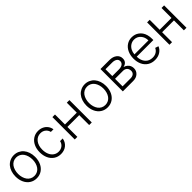

<svg xmlns="http://www.w3.org/2000/svg" viewBox="364 -1927 3312 3312"><g transform="rotate(-45 2020.0 -271.0)"><path d="M55.4 -270.2Q55.4 -332 73.2 -384.8Q90.9 -437.5 122.3 -474.4Q153.8 -511.4 198.5 -532.1Q243.3 -552.9 295.5 -552.9Q347.7 -552.9 392.4 -532.1Q437.1 -511.4 468.6 -474.4Q500 -437.5 517.8 -384.8Q535.5 -332 535.5 -270.2Q535.5 -188.2 505.1 -123.9Q474.8 -59.7 420.1 -24.1Q365.4 11.4 295.5 11.4Q225.5 11.4 170.8 -24.1Q116.1 -59.7 85.8 -123.9Q55.4 -188.2 55.4 -270.2ZM220.2 -64.3Q253.9 -46.5 295.5 -46.5Q337 -46.5 370.7 -64.3Q404.5 -82 426.3 -112.6Q448.2 -143.1 460 -183.6Q471.9 -224.1 471.9 -270.2Q471.9 -316.4 460 -357.1Q448.2 -397.7 426.3 -428.6Q404.5 -459.5 370.6 -477.5Q336.6 -495.4 295.5 -495.4Q254.3 -495.4 220.3 -477.5Q186.4 -459.5 164.6 -428.6Q142.8 -397.7 130.9 -357.1Q119 -316.4 119 -270.2Q119 -224.1 130.9 -183.6Q142.8 -143.1 164.6 -112.6Q186.4 -82 220.2 -64.3Z M887.4 11.4Q815.3 11.4 760.3 -25Q705.3 -61.4 675.8 -125.4Q646.3 -189.3 646.3 -270.2Q646.3 -351.6 676.3 -415.8Q706.3 -480.1 761.2 -516.5Q816.1 -552.9 886.4 -552.9Q940.3 -552.9 985.3 -531.8Q1030.2 -510.7 1058.9 -472.1Q1087.7 -433.6 1095.2 -383.5H1031.2Q1020.6 -431.8 982.2 -463.6Q943.9 -495.4 887.4 -495.4Q808.9 -495.4 759.4 -433.4Q709.9 -371.4 709.9 -272.4Q709.9 -206.3 731.9 -155Q753.9 -103.7 794.4 -75.1Q834.9 -46.5 887.4 -46.5Q942.1 -46.5 981.4 -76.9Q1020.6 -107.2 1031.6 -159.1H1095.5Q1084.5 -83.8 1027.9 -36.2Q971.2 11.4 887.4 11.4Z M1294 -545.5V-302.2H1582.4V-545.5H1645.6V0H1582.4V-242.5H1294V0H1230.8V-545.5Z M1785.5 -270.2Q1785.5 -332 1803.3 -384.8Q1821 -437.5 1852.5 -474.4Q1883.9 -511.4 1928.6 -532.1Q1973.4 -552.9 2025.6 -552.9Q2077.8 -552.9 2122.5 -532.1Q2167.3 -511.4 2198.7 -474.4Q2230.1 -437.5 2247.9 -384.8Q2265.6 -332 2265.6 -270.2Q2265.6 -188.2 2235.3 -123.9Q2204.9 -59.7 2150.2 -24.1Q2095.5 11.4 2025.6 11.4Q1955.6 11.4 1900.9 -24.1Q1846.2 -59.7 1815.9 -123.9Q1785.5 -188.2 1785.5 -270.2ZM1950.3 -64.3Q1984 -46.5 2025.6 -46.5Q2067.1 -46.5 2100.9 -64.3Q2134.6 -82 2156.4 -112.6Q2178.3 -143.1 2190.2 -183.6Q2202.1 -224.1 2202.1 -270.2Q2202.1 -316.4 2190.2 -357.1Q2178.3 -397.7 2156.4 -428.6Q2134.6 -459.5 2100.7 -477.5Q2066.8 -495.4 2025.6 -495.4Q1984.4 -495.4 1950.5 -477.5Q1916.5 -459.5 1894.7 -428.6Q1872.9 -397.7 1861 -357.1Q1849.1 -316.4 1849.1 -270.2Q1849.1 -224.1 1861 -183.6Q1872.9 -143.1 1894.7 -112.6Q1916.5 -82 1950.3 -64.3Z M2403.4 0V-545.5H2623.2Q2706 -545.5 2756 -505.3Q2806.1 -465.2 2805.8 -401.6Q2806.1 -310 2707.4 -288Q2722.3 -284.8 2737.6 -278.2Q2752.8 -271.7 2768.3 -259.6Q2783.7 -247.5 2795.6 -231.9Q2807.5 -216.3 2815 -193.7Q2822.4 -171.2 2822.4 -145.2Q2822.4 -83.1 2777 -41.5Q2731.5 0 2656.6 0ZM2462 -64.3H2656.6Q2703.5 -64.6 2730.3 -87Q2757.1 -109.4 2757.1 -148.1Q2757.1 -194.6 2730.3 -221.4Q2703.5 -248.2 2656.6 -248.6H2462ZM2462 -315.3H2622.2Q2677.9 -315.3 2709.9 -338.2Q2741.8 -361.2 2741.8 -400.9Q2741.8 -438.6 2710 -460.2Q2678.3 -481.9 2623.2 -481.9H2462Z M3181.1 11.4Q3105.8 11.4 3049.2 -24.3Q2992.5 -60 2962.5 -123.6Q2932.5 -187.1 2932.5 -269.5Q2932.5 -351.2 2962.5 -415.8Q2992.5 -480.5 3047.2 -516.7Q3101.9 -552.9 3171.5 -552.9Q3207.7 -552.9 3241.1 -542.8Q3274.5 -532.7 3304 -511Q3333.5 -489.3 3355.3 -458.3Q3377.1 -427.2 3389.7 -382.8Q3402.3 -338.4 3402.3 -285.2V-253.9H2996.1Q2998.2 -159.1 3047.9 -102.8Q3097.7 -46.5 3181.1 -46.5Q3236.2 -46.5 3274 -71.6Q3311.8 -96.6 3328.8 -136L3388.8 -116.5Q3369 -61.8 3314.1 -25.2Q3259.2 11.4 3181.1 11.4ZM2996.4 -309.7H3337.7Q3337.7 -389.2 3290.8 -442.3Q3244 -495.4 3171.5 -495.4Q3122.9 -495.4 3083.6 -470Q3044.4 -444.6 3022.2 -402.7Q3000 -360.8 2996.4 -309.7Z M3604.4 -545.5V-302.2H3892.8V-545.5H3956V0H3892.8V-242.5H3604.4V0H3541.2V-545.5Z"/></g></svg>

Font: Inter Light BETA
Style: Regular
Weight: 300
Designer: Rasmus Andersson
Foundry: rsms
Version: Version 3.011;git-f93a4a705